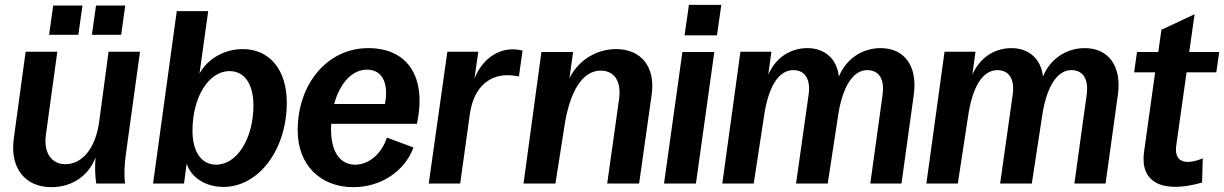

<svg xmlns="http://www.w3.org/2000/svg" viewBox="-20 -759 5062 794"><path d="M192 15C277 15 346 -31 375 -108C372 -68 373 -30 378 0H497C493 -38 494 -72 501 -125L559 -545H429L390 -255C375 -145 320 -80 250 -80C194 -80 159 -126 170 -203L217 -545H86L37 -186C20 -63 85 15 192 15ZM360 -615H481L498 -736H377ZM183 -615H304L321 -736H200Z M904 14C1049 14 1166 -139 1166 -335C1166 -469 1096 -556 984 -556C910 -556 840 -518 805 -455L841 -713H711L613 0H741L752 -83C769 -26 829 14 904 14ZM874 -78C812 -78 776 -132 776 -219C776 -357 843 -465 929 -465C992 -465 1028 -410 1028 -323C1028 -186 960 -78 874 -78Z M1441 15C1553 15 1652 -48 1690 -149L1580 -190C1556 -118 1502 -78 1449 -78C1385 -78 1349 -133 1349 -223C1349 -231 1349 -238 1350 -247H1704C1746 -442 1665 -560 1503 -560C1333 -560 1211 -411 1211 -220C1211 -77 1305 15 1441 15ZM1362 -329C1385 -414 1435 -471 1498 -471C1558 -471 1589 -419 1572 -329Z M1753 0H1883L1923 -287C1940 -407 2011 -448 2078 -448C2093 -448 2111 -446 2126 -443L2141 -550C2128 -553 2113 -555 2100 -555C2032 -555 1972 -509 1942 -434L1958 -545H1830Z M2145 0H2277L2313 -230C2334 -377 2387 -467 2464 -467C2518 -467 2551 -426 2540 -348L2491 0H2623L2675 -368C2691 -483 2631 -556 2528 -556C2447 -556 2373 -511 2335 -436L2350 -544H2219Z M2726 0H2858L2934 -544H2802ZM2811 -613H2945L2963 -739H2829Z M2967 0H3097L3139 -275C3156 -395 3197 -469 3261 -469C3309 -469 3333 -431 3324 -368L3272 0H3403L3445 -275C3462 -396 3506 -469 3566 -469C3618 -469 3638 -428 3630 -368L3579 0H3708L3759 -368C3775 -486 3720 -560 3622 -560C3544 -560 3478 -514 3449 -442C3442 -514 3392 -560 3319 -560C3247 -560 3187 -519 3157 -450L3170 -545H3042Z M3811 0H3941L3983 -275C4000 -395 4041 -469 4105 -469C4153 -469 4177 -431 4168 -368L4116 0H4247L4289 -275C4306 -396 4350 -469 4410 -469C4462 -469 4482 -428 4474 -368L4423 0H4552L4603 -368C4619 -486 4564 -560 4466 -560C4388 -560 4322 -514 4293 -442C4286 -514 4236 -560 4163 -560C4091 -560 4031 -519 4001 -450L4014 -545H3886Z M4951 -4 4954 -104C4877 -73 4836 -92 4844 -155L4887 -460H5010L5022 -544H4898L4920 -700L4783 -636L4770 -544H4682L4670 -460H4757L4711 -130C4694 -5 4786 43 4951 -4Z"/></svg>

Font: Ronzino Bold
Style: Italic
Weight: 700
Italic angle: -8°
Designer: Nunzio Mazzaferro
Foundry: Collletttivo
Version: Version 1.000;Glyphs 3.3 (3337)